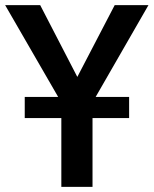

<svg xmlns="http://www.w3.org/2000/svg" viewBox="-33 -725 596 745"><path d="M205 0V-365L229 -286L-13 -705H123L273 -415H261L412 -705H543L302 -286L326 -365V0ZM63 -267V-349H468V-267Z"/></svg>

Font: Nunito Sans 10pt Condensed
Style: Bold
Weight: 700
Width: 3
Designer: Vernon Adams
Foundry: Vernon Adams
Version: Version 3.101;gftools[0.9.27]